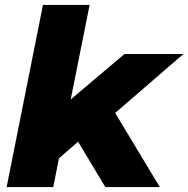

<svg xmlns="http://www.w3.org/2000/svg" viewBox="-20 -762 767 782"><path d="M727 -542 449 -302 631 0H409L298 -185L220 -117L197 0H7L155 -742H345L268 -357L487 -542Z"/></svg>

Font: My Font
Style: Italic
Weight: 500
Designer: Julieta Ulanovsky
Foundry: Julieta Ulanovsky
Version: ""